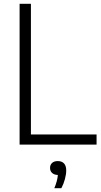

<svg xmlns="http://www.w3.org/2000/svg" viewBox="-20 -760 531 1009"><path d="M83 0V-740H142.5V-53.5H487.5V0ZM328 135.5Q328 156 321.2 181.2Q314.5 206.5 302.5 229H265.5Q282 189.5 284 159.5Q265 159 254 149Q243 139 243 122.5Q243 106 253.8 96.2Q264.5 86.5 283.5 86.5Q305 86.5 316.5 99Q328 111.5 328 135.5Z"/></svg>

Font: Encode Sans Semi Condensed Light
Style: Regular
Weight: 300
Width: 4
Designer: Multiple Designers
Foundry: Impallari Type
Version: Version 2.000